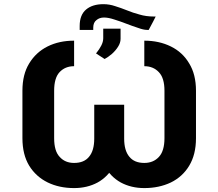

<svg xmlns="http://www.w3.org/2000/svg" viewBox="-20 -911 1069 940"><path d="M733.4 -830.1Q736.3 -830.1 742.2 -830.1Q734.4 -813.5 708 -764.6Q706.1 -764.6 700.2 -764.6Q682.6 -764.6 656.2 -774.4Q628.9 -783.2 598.6 -794.9Q568.4 -806.6 540 -815.4Q510.7 -825.2 489.3 -825.2Q466.8 -825.2 452.1 -812.5Q436.5 -800.8 436.5 -775.4Q436.5 -771.5 436.5 -764.6Q419.9 -764.6 370.1 -764.6Q370.1 -769.5 370.1 -784.2Q370.1 -837.9 401.4 -864.3Q432.6 -890.6 486.3 -890.6Q515.6 -890.6 543.9 -880.9Q572.3 -872.1 601.6 -860.4Q629.9 -848.6 663.1 -839.8Q695.3 -830.1 733.4 -830.1ZM492.2 -622.1Q481.4 -628.9 450.2 -649.4Q466.8 -669.9 475.6 -687.5Q485.4 -706.1 485.4 -723.6Q485.4 -739.3 485.4 -770.5Q506.8 -770.5 570.3 -770.5Q570.3 -757.8 570.3 -720.7Q570.3 -701.2 557.6 -681.6Q545.9 -663.1 527.3 -646.5Q508.8 -630.9 492.2 -622.1ZM342.8 -711.9Q342.8 -680.7 342.8 -586.9Q298.8 -586.9 271.5 -557.6Q245.1 -529.3 245.1 -466.8Q245.1 -389.6 245.1 -234.4Q245.1 -170.9 272.5 -142.6Q298.8 -113.3 342.8 -113.3Q391.6 -113.3 416 -143.6Q441.4 -173.8 441.4 -232.4Q441.4 -288.1 441.4 -398.4Q472.7 -398.4 568.4 -398.4Q568.4 -356.4 568.4 -232.4Q568.4 -153.3 538.1 -99.6Q508.8 -45.9 458 -17.6Q407.2 9.8 342.8 9.8Q270.5 9.8 213.9 -17.6Q156.2 -45.9 123 -99.6Q89.8 -154.3 89.8 -234.4Q89.8 -312.5 89.8 -466.8Q89.8 -546.9 123 -600.6Q156.2 -655.3 212.9 -683.6Q269.5 -711.9 342.8 -711.9ZM686.5 -586.9Q686.5 -618.2 686.5 -711.9Q758.8 -711.9 816.4 -683.6Q874 -655.3 906.2 -600.6Q939.5 -546.9 939.5 -466.8Q939.5 -389.6 939.5 -234.4Q939.5 -154.3 906.2 -99.6Q874 -45.9 816.4 -17.6Q758.8 9.8 686.5 9.8Q622.1 9.8 571.3 -17.6Q520.5 -45.9 491.2 -99.6Q461.9 -153.3 461.9 -232.4Q461.9 -288.1 461.9 -398.4Q493.2 -398.4 587.9 -398.4Q587.9 -356.4 587.9 -232.4Q587.9 -173.8 613.3 -143.6Q637.7 -113.3 686.5 -113.3Q730.5 -113.3 757.8 -142.6Q785.2 -171.9 785.2 -234.4Q785.2 -312.5 785.2 -466.8Q785.2 -529.3 757.8 -557.6Q730.5 -586.9 686.5 -586.9Z"/></svg>

Font: DeepSea
Style: Bold
Weight: 700
Designer: Stem
Version: Version 3.019;git-0a5106e0b